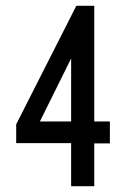

<svg xmlns="http://www.w3.org/2000/svg" viewBox="-20 -644 415 664"><path d="M226 0V-149H36V-214L244 -624H306V-224H360V-148H306V0ZM118 -224H226V-442Z"/></svg>

Font: Inconsolata Condensed SemiBold
Style: Regular
Weight: 600
Width: 3
Monospace: yes
Designer: Raph Levien, Cyreal, Brenton Simpson
Foundry: Raph Levien, Cyreal, Google
Version: Version 3.100; ttfautohint (v1.8.4.7-5d5b)